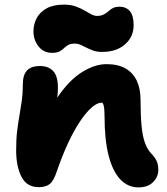

<svg xmlns="http://www.w3.org/2000/svg" viewBox="-20 -802 722 832"><path d="M580 10Q534 10 501 -25Q468 -60 450.5 -128.5Q433 -197 433 -299Q433 -315 432 -327Q431 -339 428 -349Q426 -353 424 -357Q422 -357 420 -357Q401 -357 377 -336Q353 -315 326.5 -275.5Q300 -236 274.5 -181Q249 -126 226 -59Q213 -19 196 -5Q179 9 148 9Q96 9 73 -36Q50 -81 50 -151Q50 -200 54.5 -236Q59 -272 64.5 -303Q70 -334 74.5 -366Q79 -398 79 -437Q79 -478 97.5 -497Q116 -516 153 -516Q190 -516 210.5 -494Q231 -472 231 -422Q231 -397 228 -379Q235 -389 243 -400Q289 -462 341 -493Q393 -524 442 -524Q492 -524 524.5 -505Q557 -486 573 -451.5Q589 -417 589 -370Q589 -302 593.5 -256Q598 -210 608.5 -182Q619 -154 635 -137Q650 -122 658 -106Q666 -90 666 -65Q666 -36 643.5 -13Q621 10 580 10ZM206 -573Q169 -573 147 -601Q125 -629 125 -666Q125 -696 138.5 -722.5Q152 -749 181.5 -765.5Q211 -782 257 -782Q286 -782 307 -774.5Q328 -767 344.5 -757.5Q361 -748 374.5 -740.5Q388 -733 401 -733Q415 -733 424.5 -737Q434 -741 442 -747L457 -759Q464 -765 473.5 -769Q483 -773 497 -773Q526 -773 542.5 -754Q559 -735 559 -693Q559 -642 521.5 -609.5Q484 -577 423 -577Q401 -577 385 -582.5Q369 -588 355.5 -595Q342 -602 330 -607.5Q318 -613 304 -613Q286 -613 275.5 -607Q265 -601 257 -593Q249 -585 237.5 -579Q226 -573 206 -573Z"/></svg>

Font: Shantell Sans Light ExtraBold
Style: Regular
Weight: 800
Version: Version 1.011;[c5ecc13dd]